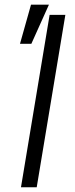

<svg xmlns="http://www.w3.org/2000/svg" viewBox="-20 -790 317 810"><path d="M255.7 -727.3 134.9 0H68.5L189.3 -727.3ZM64.3 -605.1 110.8 -770.2H186.4L112.2 -605.1Z"/></svg>

Font: Inter UI Light
Style: Italic
Weight: 300
Italic angle: 9.39999°
Designer: Rasmus Andersson
Foundry: rsms
Version: 3.2;8d6f07862